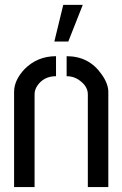

<svg xmlns="http://www.w3.org/2000/svg" viewBox="-20 -758 496 778"><path d="M200.2 -589.8 236.3 -738.3H315.4L256.8 -589.8ZM37.1 0V-385.7Q37.1 -432.6 79.1 -477.5Q130.9 -530.3 207 -530.3V-449.2Q157.2 -449.2 130.9 -410.2Q120.1 -393.6 120.1 -376V0ZM250 -449.2V-530.3Q340.8 -530.3 391.6 -457Q418.9 -418.9 418.9 -385.7V0H335.9V-376Q335.9 -406.2 305.7 -429.7Q281.2 -449.2 250 -449.2Z"/></svg>

Font: Post No Bills Jaffna SemiBold
Style: Regular
Weight: 600
Designer: Kosala Senevirathne, Siva Puranthara, Lasantha Premarathna, Tharique Azeez
Foundry: Mooniak
Version: Version 1.220 ; ttfautohint (v1.6)